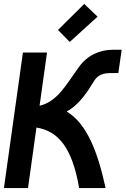

<svg xmlns="http://www.w3.org/2000/svg" viewBox="-36 -960 641 980"><path d="M260 -807 320 -746 462 -875 394 -940ZM539 -706C474 -706 409 -678 366 -617C303 -530 258 -442 166 -420L204 -692H81L-16 0H107L150 -309C257 -292 332 -212 368 0H503C463 -184 408 -329 304 -391C368 -424 411 -493 442 -543C454 -563 472 -587 527 -587H568L585 -706Z"/></svg>

Font: Cantarell
Style: BoldOblique
Weight: 700
Italic angle: -8°
Designer: Dave Crossland
Version: Version 0.024